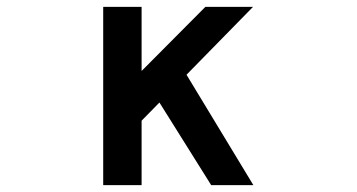

<svg xmlns="http://www.w3.org/2000/svg" viewBox="-20 -498 1040 560"><path d="M719 42H596L445 -199L393 -146V42H281V-478H393V-291L579 -478H718L524 -280Z"/></svg>

Font: NanumGothicCoding
Style: Bold
Weight: 700
Monospace: yes
Designer: Kwon Bruce; Nicolas Noh; Sung-woo Choi; Go-un Cha; Soo-hyun Park;
Foundry: NHN Corporation
Version: Version 2.000;PS 1;hotconv 1.0.49;makeotf.lib2.0.14853